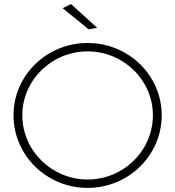

<svg xmlns="http://www.w3.org/2000/svg" viewBox="-20 -914 856 938"><path d="M327 -894 286 -874 413 -771 455 -778ZM408 -704C208 -704 46 -546 46 -351C46 -155 208 4 408 4C608 4 770 -155 770 -351C770 -546 608 -704 408 -704ZM408 -663C583 -663 727 -523 727 -351C727 -178 583 -37 408 -37C233 -37 89 -178 89 -351C89 -523 233 -663 408 -663Z"/></svg>

Font: Montserrat arm ExtraLight
Style: Regular
Weight: 275
Designer: Julieta Ulanovsky
Foundry: Julieta Ulanovsky
Version: Version 6.000;PS 006.000;hotconv 1.0.88;makeotf.lib2.5.64775